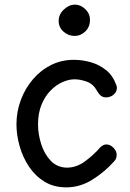

<svg xmlns="http://www.w3.org/2000/svg" viewBox="-20 -804 562 828"><path d="M266 4Q212 4 172 -20.5Q132 -45 105 -85.5Q78 -126 64.5 -174Q51 -222 51 -268Q51 -322 69.5 -372Q88 -422 121.5 -461.5Q155 -501 200 -523.5Q245 -546 298 -546Q336 -546 372 -535.5Q408 -525 437 -502Q466 -479 480 -441Q482 -437 483 -433.5Q484 -430 484 -426Q484 -413 477 -403.5Q470 -394 459.5 -389Q449 -384 438 -384Q425 -384 416 -390.5Q407 -397 398 -413Q382 -442 354 -452Q326 -462 302 -462Q277 -462 249.5 -450Q222 -438 198 -413.5Q174 -389 159 -352.5Q144 -316 144 -267Q144 -226 157.5 -183Q171 -140 198.5 -111Q226 -82 268 -81Q310 -81 347 -108.5Q384 -136 411 -167Q418 -174 424.5 -177.5Q431 -181 438 -181Q450 -181 460 -174.5Q470 -168 476.5 -158Q483 -148 483 -136Q483 -129 481 -122Q479 -115 471 -107Q431 -62 378 -29Q325 4 266 4ZM302 -649Q275 -649 254 -667.5Q233 -686 233 -714Q233 -742 255.5 -763Q278 -784 303 -784Q319 -784 333.5 -775.5Q348 -767 358 -752.5Q368 -738 368 -718Q368 -688 348 -668.5Q328 -649 302 -649Z"/></svg>

Font: Playpen Sans Hebrew
Style: Regular
Weight: 400
Designer: Tom Grace, Laura Meseguer, Veronika Burian, José Scaglione
Foundry: TypeTogether
Version: Version 2.000